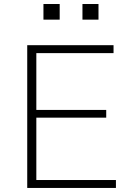

<svg xmlns="http://www.w3.org/2000/svg" viewBox="-20 -927 631 947"><path d="M114.3 0V-704.1H540V-665H159.2V-384.8H503.9V-346.7H159.2V-39.1H551.8V0ZM194.3 -830.1V-907.2H274.4V-830.1ZM386.7 -830.1V-907.2H465.8V-830.1Z"/></svg>

Font: Gothic A1 ExtraLight
Style: Regular
Weight: 275
Designer: HanYang I&C Co.,Ltd.
Foundry: HanYang I&C Co.,Ltd.
Version: Version 2.50